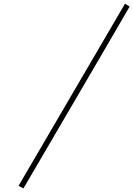

<svg xmlns="http://www.w3.org/2000/svg" viewBox="-20 -863 733 1056"><path d="M82 159 109 173C193 29 628 -713 693 -827L667 -843V-842C539 -622 162 21 82 159Z"/></svg>

Font: Louise
Style: Regular
Weight: 400
Designer: Ange Degheest & Luna Delabre & Camille Depalle
Foundry: Velvetyne Type Foundry
Version: Version 1.000;FEAKit 1.0